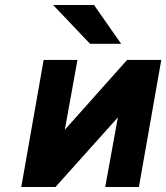

<svg xmlns="http://www.w3.org/2000/svg" viewBox="-20 -752 668 772"><path d="M65.5 0 155.5 -511H291.5L240.5 -230L491 -511H628.5L538.5 0H403L454 -280L203 0ZM342 -576 193.5 -732H358L467 -576Z"/></svg>

Font: Overpass ExtraBold
Style: Italic
Weight: 800
Italic angle: -10°
Designer: Delve Withrington, Dave Bailey, Thomas Jockin
Foundry: Delve Fonts LLC
Version: Version 4.000